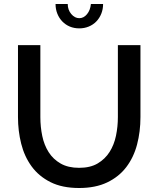

<svg xmlns="http://www.w3.org/2000/svg" viewBox="-20 -936 792 961"><path d="M376 -96Q432 -96 469 -118Q506 -140 528.5 -175.5Q551 -211 560.5 -256.5Q570 -302 570 -350V-710H683V-350Q683 -277 666 -212.5Q649 -148 612 -99.5Q575 -51 516.5 -23Q458 5 376 5Q291 5 232.5 -24.5Q174 -54 138 -103.5Q102 -153 86 -217Q70 -281 70 -350V-710H182V-350Q182 -301 191.5 -255.5Q201 -210 223.5 -174.5Q246 -139 283.5 -117.5Q321 -96 376 -96ZM377 -845Q399 -845 415.5 -865Q432 -885 435 -916H496Q496 -890 487 -867.5Q478 -845 462 -828.5Q446 -812 424 -803Q402 -794 377 -794Q351 -794 329.5 -803Q308 -812 292 -828.5Q276 -845 267 -867.5Q258 -890 258 -916H319Q319 -887 336.5 -866Q354 -845 377 -845Z"/></svg>

Font: IngvarSans
Style: Regular
Weight: 600
Version: Version 3.000